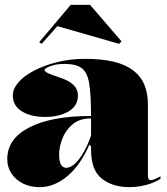

<svg xmlns="http://www.w3.org/2000/svg" viewBox="-20 -758 688 793"><path d="M331 -515Q399 -515 448 -503.5Q497 -492 529 -468Q561 -444 576 -408.5Q591 -373 591 -325V-32Q591 -25 593.5 -19.5Q596 -14 603 -14Q609 -14 619 -18Q629 -22 643 -30V-20Q629 -10 608 -2Q587 6 563 10.5Q539 15 516 15Q444 15 400 -20.5Q356 -56 356 -140Q356 -142 356 -143.5Q356 -145 356 -147.5Q356 -150 356 -154L349 -160Q331 -119 308.5 -86.5Q286 -54 259.5 -31.5Q233 -9 204 3Q175 15 144 15Q105 15 75 0Q45 -15 27.5 -41Q10 -67 10 -101Q10 -185 101.5 -232Q193 -279 356 -279Q356 -366 348.5 -412.5Q341 -459 317.5 -476.5Q294 -494 246 -494Q222 -494 203.5 -489.5Q185 -485 174.5 -479Q164 -473 164 -469Q164 -463 178 -456Q192 -449 229 -437Q302 -413 302 -364Q302 -321 263.5 -298Q225 -275 166 -275Q108 -275 70.5 -298Q33 -321 33 -364Q33 -392 57 -419Q81 -446 123 -467.5Q165 -489 218.5 -502Q272 -515 331 -515ZM356 -269Q308 -269 279 -244Q250 -219 237 -184Q224 -149 224 -119Q224 -101 227.5 -89Q231 -77 237.5 -71Q244 -65 254 -65Q264 -65 276 -72Q288 -79 301.5 -94.5Q315 -110 329 -135.5Q343 -161 356 -198ZM152 -577 142 -584 272 -738H352L482 -587L472 -577L217 -650Z"/></svg>

Font: Kalnia Thin
Style: Bold
Weight: 700
Version: Version 1.105